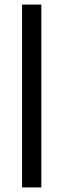

<svg xmlns="http://www.w3.org/2000/svg" viewBox="-20 -749 276 836"><path d="M76 67V-729H160V67Z"/></svg>

Font: Mona Sans Expanded
Style: Regular
Weight: 400
Width: 7
Designer: Deni Anggara
Foundry: GitHub
Version: Version 2.000